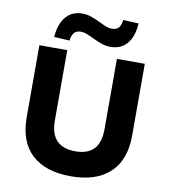

<svg xmlns="http://www.w3.org/2000/svg" viewBox="-99 -1017 982 1112"><g transform="rotate(10 392.0 -461.0)"><path d="M392 11Q243 11 162.5 -63.5Q82 -138 82 -283V-705H246V-292Q246 -212 283.5 -174Q321 -136 392 -136Q466 -136 502 -174.5Q538 -213 538 -292V-705H702V-283Q702 -139 621.5 -64Q541 11 392 11ZM249 -762 158 -767Q164 -845 200 -887Q236 -929 296 -929Q325 -929 351.5 -919Q378 -909 404 -897Q425 -886 443.5 -879Q462 -872 477 -872Q506 -872 518.5 -887Q531 -902 535 -933L626 -929Q621 -850 585 -808.5Q549 -767 488 -767Q459 -767 432.5 -777Q406 -787 381 -799Q359 -810 341 -817Q323 -824 307 -824Q279 -824 266 -808.5Q253 -793 249 -762Z"/></g></svg>

Font: Nunito Sans 7pt ExtraBold
Style: Regular
Weight: 800
Designer: Vernon Adams
Foundry: Vernon Adams
Version: Version 3.101;gftools[0.9.27]